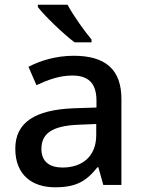

<svg xmlns="http://www.w3.org/2000/svg" viewBox="-20 -786 615 816"><path d="M267 -766H141V-756C169 -719 249 -642 297 -606H369V-618C338 -655 291 -721 267 -766ZM293 -549C220 -549 152 -529 101 -502L135 -424C182 -446 232 -465 287 -465C352 -465 390 -436 390 -358V-329L297 -326C126 -320 45 -264 45 -154C45 -42 117 10 214 10C304 10 347 -16 394 -75H398L419 0H496V-365C496 -491 428 -549 293 -549ZM317 -256 389 -259V-212C389 -119 327 -74 246 -74C193 -74 156 -97 156 -153C156 -215 196 -252 317 -256Z"/></svg>

Font: Noto Sans Lisu Medium
Style: Regular
Weight: 500
Designer: Monotype Design Team. David Williams.
Foundry: Monotype Imaging Inc.
Version: Version 2.102